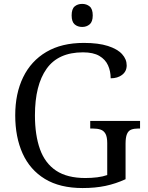

<svg xmlns="http://www.w3.org/2000/svg" viewBox="-20 -941 746 971"><path d="M397.7 10Q283 10 207.3 -36Q131.7 -82 94.3 -164.8Q57 -247.7 57 -358Q57 -468 97 -550.3Q137 -632.7 214.3 -678.3Q291.7 -724 403.7 -724Q477.7 -724 525.8 -708.5Q574 -693 597.3 -667.3Q620.7 -641.7 620.7 -610.3Q620.7 -580.3 597.8 -562.7Q575 -545 539.7 -545Q539.7 -580.7 526.3 -610.5Q513 -640.3 482.3 -658.3Q451.7 -676.3 399.7 -676.3Q274.7 -676.3 215.7 -593.3Q156.7 -510.3 156.7 -358Q156.7 -257.7 182.2 -186.5Q207.7 -115.3 263.7 -78Q319.7 -40.7 412 -40.7Q442.3 -40.7 471.5 -44.3Q500.7 -48 522.3 -55.7V-217Q522.3 -248 513.7 -264Q505 -280 488.8 -285.5Q472.7 -291 449.3 -291H436.3V-329.3H688.3V-291H678.3Q658 -291 643.7 -285.5Q629.3 -280 622.2 -263.2Q615 -246.3 615 -214V-34.7Q565.7 -12 513.8 -1Q462 10 397.7 10ZM395.7 -804.7Q372.7 -804.7 357.5 -817.8Q342.3 -831 342.3 -863Q342.3 -895.7 357.5 -908.5Q372.7 -921.3 395.7 -921.3Q417.7 -921.3 433.3 -908.5Q449 -895.7 449 -863Q449 -831 433.3 -817.8Q417.7 -804.7 395.7 -804.7Z"/></svg>

Font: Noto Serif Hentaigana ExtraLight
Style: Regular
Weight: 200
Designer: Kazuhiro Yamada
Foundry: nipponia
Version: Version 1.000